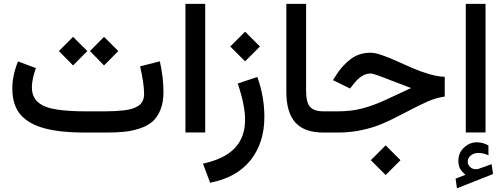

<svg xmlns="http://www.w3.org/2000/svg" viewBox="-20 -698 2647 1011"><path d="M536.1 0H422.9Q299.8 0 216.8 -21.7Q133.8 -43.5 90.3 -91.8Q44.9 -142.6 44.9 -231.4Q44.9 -302.7 75.2 -374.5L168.9 -339.4Q147.9 -279.3 147.9 -238.8Q147.9 -187.5 180.7 -159.4Q213.4 -131.3 277.3 -121.6Q340.3 -111.8 422.9 -111.8H537.1Q586.4 -111.8 634.8 -117.2Q681.6 -122.6 710 -141.6Q738.8 -161.6 738.8 -203.6Q738.8 -256.3 717.8 -348.6L821.8 -375Q840.8 -289.1 840.8 -213.4Q840.8 -159.2 825 -120.1Q809.1 -81.1 783.2 -58.1Q757.3 -35.2 716.3 -21.7Q675.3 -8.3 633.8 -4.2Q592.3 0 536.1 0ZM453.6 -429.2 527.8 -503.9 603 -429.2 527.8 -353.5ZM290 -429.2 364.7 -503.9 439.9 -429.2 364.7 -353.5Z M956.5 -677.7H1060.5V-0.5H956.5Z M1192.4 -453.1 1270.5 -531.2 1348.6 -453.1 1270.5 -375ZM1086.4 264.2 1048.8 163.6Q1161.6 139.2 1216.1 82Q1270.5 24.9 1270.5 -67.9Q1270.5 -143.6 1231.9 -258.3L1335 -292.5Q1372.1 -190.4 1372.1 -81.5Q1372.1 53.7 1299.3 145.5Q1226.1 237.3 1086.4 264.2Z M1487.8 -214.8V-677.7H1591.8V-219.7Q1591.8 -158.2 1612.8 -135.3Q1633.3 -111.8 1683.1 -111.8H1695.3V0H1683.1Q1583 0 1535.4 -52.7Q1487.8 -105.5 1487.8 -214.8Z M1932.6 145.5 2010.7 67.4 2088.9 145.5 2010.7 223.6ZM1675.8 0V-111.8H1758.8Q1830.6 -111.8 1887.7 -127Q1945.8 -142.6 2005.9 -169.9Q2059.1 -193.8 2144.5 -234.4Q2113.3 -245.6 2057.1 -267.8Q2001 -290 1971.4 -300.5Q1941.9 -311 1931.2 -311Q1884.3 -311 1841.8 -255.4L1823.2 -231.9L1733.4 -275.9L1747.1 -297.9Q1779.8 -351.1 1825.7 -386.2Q1870.1 -420.4 1931.6 -420.4Q1954.6 -420.4 1991.2 -407.7Q2027.8 -395 2068.4 -376.7Q2108.9 -358.4 2151.4 -339.8Q2193.8 -321.3 2239.7 -307.9Q2285.6 -294.4 2321.8 -293.5V-189.5Q2279.8 -184.1 2232.9 -164.1Q2189 -145 2112.3 -104.5Q2041 -66.9 1993.7 -46.6Q1946.3 -26.4 1886 -13.2Q1825.7 0 1757.3 0Z M2378.9 242.7 2431.2 222.2Q2412.6 207 2403.1 190.9Q2393.6 174.8 2393.6 148.9Q2393.6 106 2423.3 79.1Q2452.6 51.3 2490.7 51.3Q2523.4 51.3 2551.8 67.9L2552.2 120.1Q2527.3 107.4 2497.6 107.4Q2477.1 107.4 2460.4 119.6Q2442.9 132.3 2442.9 155.3Q2443.4 169.9 2455.6 181.4Q2467.8 192.9 2485.4 192.9Q2488.3 192.9 2497.1 191.9L2501.5 190.4L2568.8 166.5L2576.2 218.3L2386.2 293.5ZM2432.6 -677.7H2536.6V-0.5H2432.6Z"/></svg>

Font: Vazirmatn UI FD NL Medium
Style: Regular
Weight: 500
Designer: Saber Rastikerdar
Foundry: Saber Rastikerdar
Version: Version 33.003